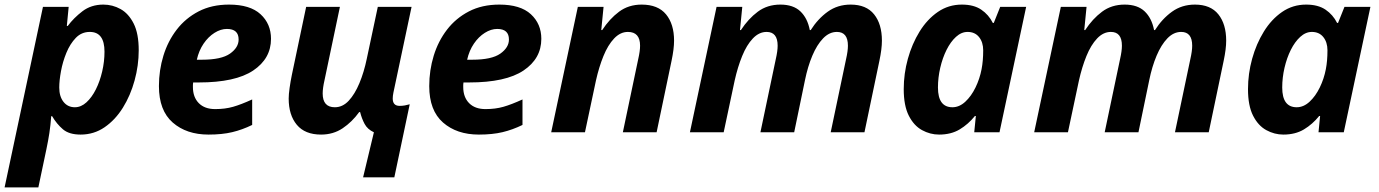

<svg xmlns="http://www.w3.org/2000/svg" viewBox="-53 -576 6004 836"><path d="M-33 240 134 -546H246L238 -463H242Q268 -498 306 -527Q344 -556 397 -556Q437 -556 472 -536.5Q507 -517 529 -473.5Q551 -430 551 -357Q551 -291 533 -225.5Q515 -160 482 -107Q449 -54 402.5 -22Q356 10 298 10Q248 10 221 -13Q194 -36 174 -70H170Q167 -30 162 3Q157 36 149 74L114 240ZM273 -109Q300 -109 323.5 -130.5Q347 -152 364.5 -187Q382 -222 392 -265Q402 -308 402 -351Q402 -437 338 -437Q302 -437 277 -411Q252 -385 236 -346Q220 -307 212.5 -266Q205 -225 205 -195Q205 -156 223.5 -132.5Q242 -109 273 -109Z M855 10Q759 10 699 -42.5Q639 -95 639 -201Q639 -270 658.5 -333.5Q678 -397 716.5 -447Q755 -497 812 -526.5Q869 -556 944 -556Q1036 -556 1081.5 -514Q1127 -472 1127 -407Q1127 -321 1049.5 -269Q972 -217 813 -217H788Q787 -211 787 -206.5Q787 -202 787 -197Q787 -153 812.5 -127Q838 -101 884 -101Q927 -101 962 -111Q997 -121 1045 -143V-32Q1002 -11 958 -0.5Q914 10 855 10ZM804 -316H826Q911 -316 948.5 -342.5Q986 -369 986 -404Q986 -450 935 -450Q908 -450 881 -433Q854 -416 833.5 -386Q813 -356 804 -316Z M1528 196 1575 0Q1547 -13 1534.5 -36.5Q1522 -60 1515 -88H1511Q1480 -45 1439 -17.5Q1398 10 1345 10Q1275 10 1239.5 -32.5Q1204 -75 1204 -147Q1204 -165 1208 -193.5Q1212 -222 1218 -251L1280 -546H1427L1360 -227Q1352 -192 1352 -169Q1352 -109 1405 -109Q1439 -109 1465.5 -137.5Q1492 -166 1512 -214Q1532 -262 1544 -320L1592 -546H1739L1660 -173Q1657 -158 1657 -147Q1657 -115 1687 -115Q1699 -115 1710 -117Q1721 -119 1731 -122L1664 196Z M2032 10Q1936 10 1876 -42.5Q1816 -95 1816 -201Q1816 -270 1835.5 -333.5Q1855 -397 1893.5 -447Q1932 -497 1989 -526.5Q2046 -556 2121 -556Q2213 -556 2258.5 -514Q2304 -472 2304 -407Q2304 -321 2226.5 -269Q2149 -217 1990 -217H1965Q1964 -211 1964 -206.5Q1964 -202 1964 -197Q1964 -153 1989.5 -127Q2015 -101 2061 -101Q2104 -101 2139 -111Q2174 -121 2222 -143V-32Q2179 -11 2135 -0.5Q2091 10 2032 10ZM1981 -316H2003Q2088 -316 2125.5 -342.5Q2163 -369 2163 -404Q2163 -450 2112 -450Q2085 -450 2058 -433Q2031 -416 2010.5 -386Q1990 -356 1981 -316Z M2347 0 2463 -546H2575L2565 -445H2569Q2601 -494 2642.5 -525Q2684 -556 2741 -556Q2812 -556 2847 -513.5Q2882 -471 2882 -399Q2882 -363 2871 -311L2806 0H2659L2726 -319Q2734 -354 2734 -377Q2734 -437 2681 -437Q2648 -437 2621 -408.5Q2594 -380 2574.5 -332Q2555 -284 2542 -226L2494 0Z M2951 0 3067 -546H3179L3169 -445H3173Q3205 -494 3246.5 -525Q3288 -556 3345 -556Q3401 -556 3432 -526.5Q3463 -497 3473 -445H3477Q3508 -494 3551 -525Q3594 -556 3651 -556Q3719 -556 3753 -513.5Q3787 -471 3787 -399Q3787 -363 3776 -311L3711 0H3564L3631 -319Q3639 -354 3639 -377Q3639 -437 3591 -437Q3558 -437 3531 -409Q3504 -381 3484 -333.5Q3464 -286 3452 -227L3405 0H3258L3325 -319Q3333 -354 3333 -377Q3333 -437 3285 -437Q3252 -437 3225 -408.5Q3198 -380 3178.5 -332Q3159 -284 3146 -226L3098 0Z M4036 10Q3997 10 3961.5 -9.5Q3926 -29 3904 -72.5Q3882 -116 3882 -188Q3882 -255 3900 -320Q3918 -385 3951 -438.5Q3984 -492 4030.5 -524Q4077 -556 4135 -556Q4187 -556 4219.5 -534Q4252 -512 4270 -476H4274L4302 -546H4415L4299 0H4189L4196 -71H4192Q4163 -35 4125.5 -12.5Q4088 10 4036 10ZM4094 -109Q4124 -109 4150 -133Q4176 -157 4194.5 -195Q4213 -233 4221 -275Q4228 -311 4228 -357Q4228 -392 4210 -414.5Q4192 -437 4160 -437Q4133 -437 4109.5 -415.5Q4086 -394 4068.5 -359Q4051 -324 4041 -281Q4031 -238 4031 -195Q4031 -109 4094 -109Z M4450 0 4566 -546H4678L4668 -445H4672Q4704 -494 4745.5 -525Q4787 -556 4844 -556Q4900 -556 4931 -526.5Q4962 -497 4972 -445H4976Q5007 -494 5050 -525Q5093 -556 5150 -556Q5218 -556 5252 -513.5Q5286 -471 5286 -399Q5286 -363 5275 -311L5210 0H5063L5130 -319Q5138 -354 5138 -377Q5138 -437 5090 -437Q5057 -437 5030 -409Q5003 -381 4983 -333.5Q4963 -286 4951 -227L4904 0H4757L4824 -319Q4832 -354 4832 -377Q4832 -437 4784 -437Q4751 -437 4724 -408.5Q4697 -380 4677.5 -332Q4658 -284 4645 -226L4597 0Z M5535 10Q5496 10 5460.5 -9.5Q5425 -29 5403 -72.5Q5381 -116 5381 -188Q5381 -255 5399 -320Q5417 -385 5450 -438.5Q5483 -492 5529.5 -524Q5576 -556 5634 -556Q5686 -556 5718.5 -534Q5751 -512 5769 -476H5773L5801 -546H5914L5798 0H5688L5695 -71H5691Q5662 -35 5624.5 -12.5Q5587 10 5535 10ZM5593 -109Q5623 -109 5649 -133Q5675 -157 5693.5 -195Q5712 -233 5720 -275Q5727 -311 5727 -357Q5727 -392 5709 -414.5Q5691 -437 5659 -437Q5632 -437 5608.5 -415.5Q5585 -394 5567.5 -359Q5550 -324 5540 -281Q5530 -238 5530 -195Q5530 -109 5593 -109Z"/></svg>

Font: Noto IKEA Latin
Style: Bold Italic
Weight: 700
Italic angle: -12°
Designer: Monotype Design Team
Foundry: Monotype Imaging Inc.
Version: Version 1.0